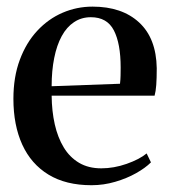

<svg xmlns="http://www.w3.org/2000/svg" viewBox="-20 -548 512 580"><path d="M256.5 11.5Q179 11.5 126.5 -20.5Q74 -52.5 47.2 -111.2Q20.5 -170 20.5 -249.5Q20.5 -315.5 39.8 -367.2Q59 -419 92.5 -455Q126 -491 169 -509.5Q212 -528 259.5 -528Q348.5 -528 400.2 -480.2Q452 -432.5 453.5 -342Q453.5 -311 452 -291.2Q450.5 -271.5 447 -259H136Q136.5 -212 145.5 -172.2Q154.5 -132.5 172.5 -102.8Q190.5 -73 218.8 -56.2Q247 -39.5 286 -39.5Q324 -39.5 362.5 -53Q401 -66.5 423 -84.5L436 -57.5Q419 -40.5 391 -24.8Q363 -9 328 1.2Q293 11.5 256.5 11.5ZM136 -287.5 342.5 -295Q344 -307.5 344.2 -319.5Q344.5 -331.5 344.5 -344Q344.5 -416.5 324 -456.2Q303.5 -496 254.5 -496Q226 -496 203.8 -481.2Q181.5 -466.5 166.5 -439Q151.5 -411.5 143.8 -373Q136 -334.5 136 -287.5Z"/></svg>

Font: Merriweather 120pt Medium
Style: Regular
Weight: 500
Version: Version 2.100